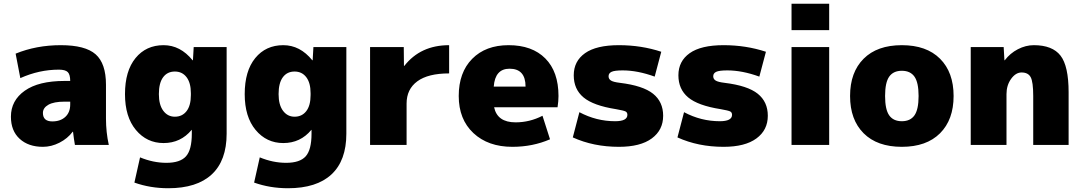

<svg xmlns="http://www.w3.org/2000/svg" viewBox="-20 -770 5755 1020"><path d="M323 -340H353Q353 -374 340 -387Q327 -400 293 -400Q188 -400 88 -355L63 -485Q173 -530 303 -530Q433 -530 488 -481.5Q543 -433 543 -320V-140Q543 -68 558 0H378Q372 -34 368 -70H366Q339 -34 296 -12Q253 10 208 10Q131 10 84.5 -32.5Q38 -75 38 -150Q38 -236 111.5 -288Q185 -340 323 -340ZM208 -170Q208 -125 258 -125Q301 -125 327 -149Q353 -173 353 -215V-230H323Q266 -230 237 -213.5Q208 -197 208 -170Z M999 -80H998Q940 -10 849 -10Q760 -10 702 -79.5Q644 -149 644 -270Q644 -393 700 -461.5Q756 -530 849 -530Q938 -530 1003 -450H1005L1009 -520H1184V-60Q1184 83 1105 156.5Q1026 230 874 230Q778 230 694 200L724 66Q794 95 864 95Q937 95 968 60.5Q999 26 999 -60ZM824 -270Q824 -213 847.5 -181.5Q871 -150 909 -150Q948 -150 971 -179.5Q994 -209 994 -265V-275Q994 -330 971 -360Q948 -390 909 -390Q869 -390 846.5 -359.5Q824 -329 824 -270Z M1635 -80H1634Q1576 -10 1485 -10Q1396 -10 1338 -79.5Q1280 -149 1280 -270Q1280 -393 1336 -461.5Q1392 -530 1485 -530Q1574 -530 1639 -450H1641L1645 -520H1820V-60Q1820 83 1741 156.5Q1662 230 1510 230Q1414 230 1330 200L1360 66Q1430 95 1500 95Q1573 95 1604 60.5Q1635 26 1635 -60ZM1460 -270Q1460 -213 1483.5 -181.5Q1507 -150 1545 -150Q1584 -150 1607 -179.5Q1630 -209 1630 -265V-275Q1630 -330 1607 -360Q1584 -390 1545 -390Q1505 -390 1482.5 -359.5Q1460 -329 1460 -270Z M2366 -530V-380Q2254 -380 2197 -338Q2140 -296 2140 -220V0H1946V-520H2125L2126 -420H2128Q2214 -530 2366 -530Z M2603 -310H2772Q2772 -405 2687 -405Q2610 -405 2603 -310ZM2605 -200Q2622 -120 2719 -120Q2794 -120 2862 -155L2902 -30Q2810 10 2702 10Q2573 10 2495 -63Q2417 -136 2417 -260Q2417 -385 2488.5 -457.5Q2560 -530 2682 -530Q2807 -530 2877 -459.5Q2947 -389 2947 -260Q2947 -233 2942 -200Z M3458 -363Q3367 -396 3288 -396Q3245 -396 3229 -388.5Q3213 -381 3213 -365Q3213 -350 3226 -342Q3239 -334 3273 -330Q3396 -315 3449.5 -272Q3503 -229 3503 -155Q3503 -79 3442.5 -34.5Q3382 10 3268 10Q3133 10 3023 -40L3058 -174Q3148 -126 3248 -126Q3313 -126 3313 -160Q3313 -173 3303 -178Q3293 -183 3253 -190Q3132 -209 3080 -252.5Q3028 -296 3028 -370Q3028 -445 3088 -487.5Q3148 -530 3268 -530Q3387 -530 3493 -495Z M4014 -363Q3923 -396 3844 -396Q3801 -396 3785 -388.5Q3769 -381 3769 -365Q3769 -350 3782 -342Q3795 -334 3829 -330Q3952 -315 4005.5 -272Q4059 -229 4059 -155Q4059 -79 3998.5 -34.5Q3938 10 3824 10Q3689 10 3579 -40L3614 -174Q3704 -126 3804 -126Q3869 -126 3869 -160Q3869 -173 3859 -178Q3849 -183 3809 -190Q3688 -209 3636 -252.5Q3584 -296 3584 -370Q3584 -445 3644 -487.5Q3704 -530 3824 -530Q3943 -530 4049 -495Z M4185 -610V-750H4385V-610ZM4185 0V-520H4385V0Z M4568 -458Q4640 -530 4771 -530Q4902 -530 4974 -458Q5046 -386 5046 -260Q5046 -134 4974 -62Q4902 10 4771 10Q4640 10 4568 -62Q4496 -134 4496 -260Q4496 -386 4568 -458ZM4704 -157Q4726 -126 4771 -126Q4816 -126 4838 -157Q4860 -188 4860 -260Q4860 -332 4838 -363Q4816 -394 4771 -394Q4726 -394 4704 -363Q4682 -332 4682 -260Q4682 -188 4704 -157Z M5318 -450Q5346 -487 5387.5 -508.5Q5429 -530 5472 -530Q5571 -530 5614 -474.5Q5657 -419 5657 -280V0H5469V-260Q5469 -335 5455.5 -360Q5442 -385 5407 -385Q5376 -385 5351.5 -351Q5327 -317 5327 -270V0H5137V-520H5312L5316 -450Z"/></svg>

Font: Mplus 1p Black
Style: Regular
Weight: 900
Version: Version 1.061